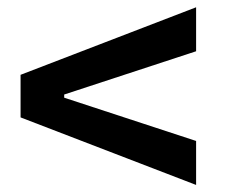

<svg xmlns="http://www.w3.org/2000/svg" viewBox="-20 -613 626 533"><path d="M524.4 -99.6V-221.7L158.2 -341.8V-350.6L524.4 -470.7V-592.8L37.1 -405.3V-287.1Z"/></svg>

Font: Cascadia Code NF SemiBold
Style: Regular
Weight: 600
Monospace: yes
Designer: Aaron Bell
Foundry: Saja Typeworks
Version: Version 2404.023